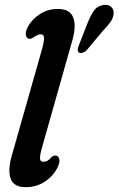

<svg xmlns="http://www.w3.org/2000/svg" viewBox="-20 -766 491 795"><path d="M280 -600.5 154.5 -157Q144.5 -122.5 145.8 -109.2Q147 -96 159 -96Q167 -96 175 -99.8Q183 -103.5 192.5 -114.5Q202 -123 211 -122Q221.5 -121 225.2 -107.2Q229 -93.5 217 -70Q198 -34.5 164 -12.8Q130 9 86 9Q37 9 24.2 -26Q11.5 -61 28.5 -120.5L154 -562.5Q163.5 -597 162.2 -610.5Q161 -624 149 -624Q137.5 -624 122 -613.5Q108 -603.5 100.5 -605.5Q90.5 -606.5 87.2 -620Q84 -633.5 96 -656.5Q114 -688 146.5 -708.5Q179 -729 219.5 -729Q269.5 -729 283 -694Q296.5 -659 280 -600.5ZM341 -667Q353.5 -698 367 -719Q380.5 -740 406 -745Q427.5 -749 439.8 -738Q452 -727 450.5 -709.5Q449 -691 437.2 -674.5Q425.5 -658 404 -636L338 -557Q331 -550.5 322.2 -547.8Q313.5 -545 308 -548Q301.5 -551.5 301.8 -559.5Q302 -567.5 306 -577Z"/></svg>

Font: Fraunces 144pt SuperSoft SemiBold
Style: Italic
Weight: 600
Italic angle: -16°
Version: Version 1.000;[b76b70a41]